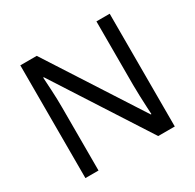

<svg xmlns="http://www.w3.org/2000/svg" viewBox="-155 -883 1070 1053"><g transform="rotate(-30 380.0 -357.0)"><path d="M663 0H558L176 -593H172Q174 -558 177 -506Q180 -454 180 -399V0H97V-714H201L582 -123H586Q585 -139 583.5 -171Q582 -203 580.5 -241Q579 -279 579 -311V-714H663Z"/></g></svg>

Font: Noto Sans Tifinagh Ahaggar
Style: Regular
Weight: 400
Designer: JamraPatel
Foundry: JamraPatel LLC
Version: Version 2.006; ttfautohint (v1.8.4.7-5d5b)